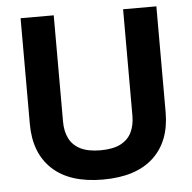

<svg xmlns="http://www.w3.org/2000/svg" viewBox="-51 -760 816 817"><g transform="rotate(-5 356.5 -352.0)"><path d="M504.5 -709.1V-254.6Q504.5 -213.4 489.6 -183Q474.6 -152.6 442.2 -136.1Q409.7 -119.6 356.6 -119.6Q304 -119.6 271.2 -136.1Q238.5 -152.6 223.4 -183Q208.2 -213.4 208.2 -254.6V-709.1H66.6V-257.3Q66.6 -132.6 141.1 -63.6Q215.5 5.4 356.6 5.4Q497.7 5.4 572.2 -63.6Q646.6 -132.6 646.6 -257.3V-709.1Z"/></g></svg>

Font: Estedad VF
Style: Regular
Weight: 100
Designer: Amin Abedi
Version: Version 7.3